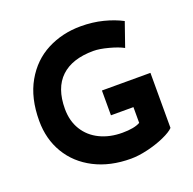

<svg xmlns="http://www.w3.org/2000/svg" viewBox="-131 -877 1025 1019"><g transform="rotate(-20 381.0 -368.0)"><path d="M440 8Q323 8 234.5 -37.5Q146 -83 98 -163.5Q50 -244 50 -347Q50 -476 101 -565.5Q152 -655 238 -699.5Q324 -744 428 -744Q495 -744 554 -729Q613 -714 658 -690L611 -555Q582 -571 531.5 -584.5Q481 -598 447 -598Q327 -598 263.5 -538Q200 -478 200 -360Q200 -292 231 -241.5Q262 -191 317.5 -164Q373 -137 444 -137Q512 -137 545 -156V-245H418V-385H692V-74Q675 -56 631.5 -36.5Q588 -17 535.5 -4.5Q483 8 440 8Z"/></g></svg>

Font: Josefin Sans
Style: Bold
Weight: 700
Designer: Santiago Orozco
Foundry: Typemade
Version: Version 2.000